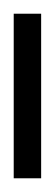

<svg xmlns="http://www.w3.org/2000/svg" viewBox="80 -100 80 280"><g transform="rotate(-90 120.0 40.0)"><path d="M0 20H240V60H0Z"/></g></svg>

Font: SOV_poster
Style: Bold
Weight: 700
Version: Version 1.00